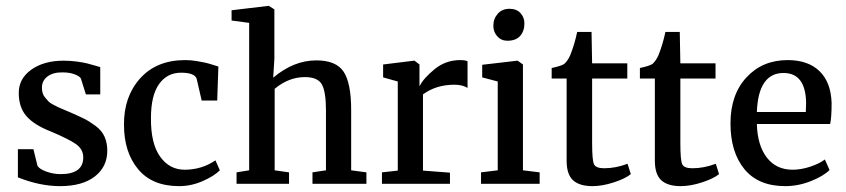

<svg xmlns="http://www.w3.org/2000/svg" viewBox="-20 -627 2886 655"><path d="M41 -22V-118H94L108 -61Q115 -50 138.5 -41.5Q162 -33 187 -33Q264 -33 264 -90Q264 -118 239 -135.5Q214 -153 152 -179Q96 -201 70 -231Q44 -261 44 -310Q44 -359 87 -389.5Q130 -420 197 -420Q220 -420 242 -417Q264 -414 276 -411Q288 -408 303.5 -403.5Q319 -399 322 -398V-305H273L256 -359Q252 -367 234.5 -373.5Q217 -380 195 -380Q162 -381 142.5 -366.5Q123 -352 123 -328Q123 -318 125.5 -309.5Q128 -301 134.5 -293.5Q141 -286 145.5 -281Q150 -276 161.5 -270Q173 -264 178 -261.5Q183 -259 199 -252.5Q215 -246 219 -244Q249 -231 267 -222Q285 -213 306 -197.5Q327 -182 336.5 -161Q346 -140 346 -113Q346 -58 303.5 -25Q261 8 185 8Q116 8 41 -22Z M403 -201Q402 -297 458 -359.5Q514 -422 612 -422Q630 -422 649 -419Q668 -416 679 -413.5Q690 -411 706 -406Q722 -401 725 -400L721 -284H668L651 -358Q644 -379 598 -379Q550 -379 522.5 -340Q495 -301 495 -225Q494 -138 526 -93Q558 -48 610 -48Q668 -48 715 -80L730 -46Q710 -26 671 -9Q632 8 591 8Q499 8 451 -50Q403 -108 403 -201Z M787 0V-39L830 -46V-549L770 -557V-592L896 -607H897L916 -595V-426L912 -362Q982 -421 1059 -421Q1127 -421 1152.5 -382Q1178 -343 1178 -252V-46L1230 -39V0H1046V-39L1092 -46V-251Q1092 -314 1078 -339Q1064 -364 1020 -364Q965 -364 917 -324V-46L966 -39V0Z M1283 0V-39L1337 -45V-349L1287 -363V-407L1392 -420H1394L1411 -407V-334H1412Q1424 -359 1462 -390.5Q1500 -422 1550 -422Q1567 -422 1575 -418V-327Q1558 -338 1530 -338Q1468 -338 1423 -305V-45L1515 -38V0Z M1621 0V-39L1678 -46V-349L1625 -363V-406L1745 -420H1746L1764 -407V-46L1821 -39V0ZM1711 -488Q1690 -488 1676.5 -503Q1663 -518 1663 -539Q1663 -563 1678 -580Q1693 -597 1718 -597Q1742 -597 1755.5 -582.5Q1769 -568 1769 -547Q1769 -521 1754.5 -504.5Q1740 -488 1711 -488Z M1913 -79V-359H1862V-395Q1895 -402 1905 -409Q1917 -420 1925 -438Q1940 -475 1949 -518H1998L2000 -411H2120V-359H2000V-139Q2000 -80 2006.5 -66.5Q2013 -53 2041 -53Q2080 -53 2120 -68H2121L2132 -33Q2114 -18 2074.5 -5Q2035 8 2001 8Q1957 8 1935 -12Q1913 -32 1913 -79Z M2214 -79V-359H2163V-395Q2196 -402 2206 -409Q2218 -420 2226 -438Q2241 -475 2250 -518H2299L2301 -411H2421V-359H2301V-139Q2301 -80 2307.5 -66.5Q2314 -53 2342 -53Q2381 -53 2421 -68H2422L2433 -33Q2415 -18 2375.5 -5Q2336 8 2302 8Q2258 8 2236 -12Q2214 -32 2214 -79Z M2659 8Q2567 8 2519.5 -50Q2472 -108 2472 -206Q2472 -304 2526.5 -363Q2581 -422 2667 -422Q2737 -422 2776 -384Q2815 -346 2817 -275Q2817 -226 2812 -204H2562Q2564 -131 2596 -89.5Q2628 -48 2684 -48Q2713 -48 2744.5 -58.5Q2776 -69 2794 -83L2810 -47Q2789 -26 2746 -9Q2703 8 2659 8ZM2653 -378Q2567 -378 2562 -245H2729Q2729 -250 2729.5 -261Q2730 -272 2730 -277Q2728 -378 2653 -378Z"/></svg>

Font: Aikya Medium
Style: Regular
Weight: 500
Designer: Neelakash Kshetrimayum (Latin subset based on Merriweather by Eben Sorkin)
Foundry: Brand New Type
Version: Version 1.00 b005